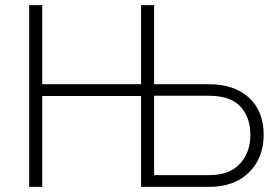

<svg xmlns="http://www.w3.org/2000/svg" viewBox="-20 -730 1079 750"><path d="M94 0V-710H145V-401H531V-710H582V-401H795Q896 -401 953 -348Q1010 -295 1010 -203Q1010 -113 952.5 -56.5Q895 0 797 0H531V-355H145V0ZM582 -46H797Q877 -46 917.5 -90.5Q958 -135 958 -203Q958 -272 919 -314Q880 -356 795 -356H582Z"/></svg>

Font: Raleway
Style: Light
Weight: 300
Designer: Matt McInerney, Pablo Impallari, Rodrigo Fuenzalida
Foundry: Matt McInerney, Pablo Impallari, Rodrigo Fuenzalida
Version: Version 3.000